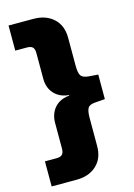

<svg xmlns="http://www.w3.org/2000/svg" viewBox="-131 -773 713 1020"><g transform="rotate(-15 225.0 -262.5)"><path d="M22 180V42H86Q108 42 117.5 32Q127 22 127 0V-143Q127 -174 140 -200.5Q153 -227 177.5 -243Q202 -259 237 -262V-265Q202 -268 177.5 -284Q153 -300 140 -325.5Q127 -351 127 -383V-525Q127 -548 117.5 -557.5Q108 -567 86 -567H22V-705H159Q227 -705 269 -666.5Q311 -628 311 -560V-407Q311 -368 320.5 -352.5Q330 -337 362 -334L415 -330V-195L362 -191Q330 -189 320.5 -173.5Q311 -158 311 -119V35Q311 103 269 141.5Q227 180 159 180Z"/></g></svg>

Font: Nunito Sans 8pt Black
Style: Regular
Weight: 900
Version: Version 3.101;gftools[0.9.27]